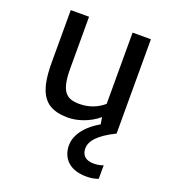

<svg xmlns="http://www.w3.org/2000/svg" viewBox="-138 -606 858 963"><g transform="rotate(20 291.5 -125.0)"><path d="M74.2 -503.9V-223.6C74.2 -52.2 123.5 7.8 245.6 7.8C290.5 7.8 354.5 -10.3 405.3 -53.2L414.1 0H502V-503.9H404.3V-123.5C373.5 -96.7 329.1 -76.2 276.4 -76.2C206.1 -76.2 171.9 -102.5 171.9 -228.5V-503.9ZM495.6 170.9C483.4 176.3 465.8 180.2 443.8 180.2C398.4 180.2 379.9 155.3 379.9 123C379.9 85.4 410.2 44.4 501 0L482.4 -11.7L421.4 -22.5C324.2 30.8 297.4 91.8 297.4 136.7C297.4 190.4 329.1 253.9 432.1 253.9C453.1 253.9 472.7 252 495.6 243.2Z"/></g></svg>

Font: Inder
Style: Regular
Weight: 400
Designer: Irina Smirnova
Foundry: Irina Smirnova
Version: Version 1.001